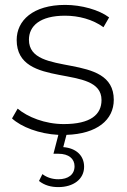

<svg xmlns="http://www.w3.org/2000/svg" viewBox="-20 -546 518 783"><path d="M444 -139C444 -57 376 0 251 4C251 4 238 54 238 54C291 58 323 89 323 134C323 185 279 217 218 217C188 217 162 210 139 192C139 192 153 164 153 164C171 178 194 185 218 185C258 185 284 166 284 132C284 102 261 81 218 81C218 81 198 81 198 81C198 81 218 4 218 4C140 0 67 -28 29 -63C29 -63 52 -103 52 -103C92 -69 163 -40 240 -40C350 -40 394 -79 394 -138C394 -290 48 -178 48 -383C48 -462 114 -526 246 -526C312 -526 384 -506 425 -475C425 -475 402 -435 402 -435C358 -467 301 -482 245 -482C143 -482 98 -440 98 -384C98 -227 444 -338 444 -139Z"/></svg>

Font: TamingNoise
Style: Regular
Weight: 500
Designer: Julieta Ulanovsky
Foundry: Julieta Ulanovsky
Version: ""